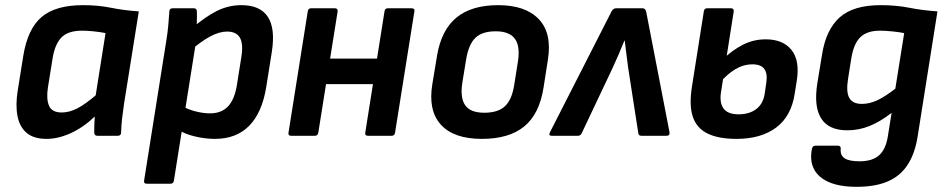

<svg xmlns="http://www.w3.org/2000/svg" viewBox="-20 -524 3654 741"><path d="M160.1 12Q109.8 12 82.6 -11.3Q55.4 -34.6 47.4 -76.7Q39.4 -118.9 48.4 -174.5L69.8 -308.3Q86.8 -413 140.8 -458.6Q194.9 -504.1 300 -504.1Q359.1 -504.1 408.1 -494.1Q457 -484.1 515.7 -480.1L459 -125.1Q454.6 -96 451.3 -67.5Q448 -39 447.3 -11.7Q447 0 434.3 0H355.4Q344.4 0 343.7 -11.7Q343.4 -26.3 344.1 -42.3Q344.7 -58.3 345.7 -74.3Q301.4 -32 252.9 -10Q204.4 12 160.1 12ZM218.3 -89.9Q247.5 -89.9 278.2 -105.7Q308.9 -121.4 349.3 -156.2L387.3 -396.3Q367.7 -400.3 343 -402.9Q318.2 -405.6 296.9 -405.6Q242.9 -405.6 217.5 -379.8Q192.1 -354.1 183.1 -299.6L164.8 -185.5Q158.2 -141.6 169.2 -115.8Q180.1 -89.9 218.3 -89.9Z M809.3 12Q771 12 731.2 2.3Q691.4 -7.3 668.7 -23.3L680.4 -116.4Q702.7 -102.4 733.3 -94.5Q763.8 -86.5 790.4 -86.5Q834.9 -86.5 860.3 -113.7Q885.7 -140.9 894.6 -197.7L911.6 -304.9Q919.6 -355.7 905.6 -379Q891.7 -402.2 856.5 -402.2Q826.2 -402.2 790.7 -383.1Q755.1 -364 709 -323.8L717.6 -412.3Q772 -459.4 816.8 -481.7Q861.7 -504.1 911.7 -504.1Q984 -504.1 1013.7 -459Q1043.3 -413.8 1029 -323.2L1007.3 -187Q991.3 -89 941.7 -38.5Q892 12 809.3 12ZM546.1 185Q534.1 185 536.1 173.3L622.8 -373Q627.1 -400 629.6 -427.9Q632.1 -455.7 633.5 -479.1Q633.5 -492.1 646.5 -492.1H728Q739.3 -492.1 739.7 -480.4Q740 -472.4 740 -459.7Q740 -447 739.5 -434.5Q739 -422 737 -414L735.7 -358.2L651.1 173.3Q649.1 185 638.7 185Z M1400 0Q1387.6 0 1389.6 -11.7L1464 -480.4Q1466 -492.1 1476.4 -492.1H1568.6Q1581.6 -492.1 1579.3 -480.4L1504.6 -11.7Q1502.3 0 1492.3 0ZM1103.5 0Q1091.4 0 1093.4 -11.7L1167.8 -480.4Q1169.8 -492.1 1180.2 -492.1H1272.4Q1283.8 -492.1 1283.1 -480.4L1208.4 -11.7Q1206.1 0 1195.7 0ZM1225.1 -199.4 1240.2 -297.9H1456.8L1441.7 -199.4Z M1839.5 12Q1731.3 12 1681.6 -42.7Q1631.8 -97.4 1648.5 -199.1L1666.8 -309.6Q1683.4 -408.3 1741.7 -456.2Q1799.9 -504.1 1902.7 -504.1Q2007.6 -504.1 2059.1 -450.4Q2110.7 -396.6 2094.7 -294.3L2077.7 -185.8Q2061.7 -83.8 2003.1 -35.9Q1944.6 12 1839.5 12ZM1849.2 -88.9Q1901.7 -88.9 1928.7 -114Q1955.8 -139 1964.7 -197.2L1978.7 -285.3Q1988.3 -346.4 1966.8 -374.8Q1945.2 -403.2 1893.3 -403.2Q1840.9 -403.2 1814.8 -378.1Q1788.7 -353 1779.1 -295.2L1764.5 -206.1Q1755.2 -147.3 1775.1 -118.1Q1795 -88.9 1849.2 -88.9Z M2109 0Q2095.6 0 2102.6 -13.7L2339.6 -478.8Q2346.6 -492.1 2357.6 -492.1H2459.6Q2470.9 -492.1 2473.9 -478.8L2563.9 -13.7Q2565.9 0 2552.8 0H2455.2Q2444.8 0 2443.5 -9.7L2404.4 -261.7Q2401.1 -289.1 2397.6 -314.3Q2394.1 -339.4 2391.2 -366.8H2389.5Q2378.8 -339.8 2367.9 -314.6Q2356.9 -289.4 2344.5 -262.3L2225 -9.7Q2220.7 0 2210.7 0Z M2822.8 12Q2752.7 12 2710.6 -8.7Q2668.5 -29.3 2653.8 -73.6Q2639.1 -117.8 2650.5 -190L2696.4 -480.4Q2698.4 -492.1 2708.8 -492.1H2801.1Q2812.4 -492.1 2811.8 -480.4L2762.4 -166.8Q2756.5 -126.3 2772.9 -104.6Q2789.4 -82.8 2830.5 -82.8Q2872 -82.8 2898.7 -103.1Q2925.5 -123.4 2931.4 -163.2L2937.4 -204.7Q2942.7 -239.9 2929.8 -257.8Q2916.8 -275.7 2884.3 -275.7Q2849.4 -275.7 2817.8 -256.8Q2786.3 -237.9 2756.8 -203.1L2769.8 -295Q2805.4 -329.9 2846.5 -351Q2887.7 -372.2 2935 -372.2Q3001.7 -372.2 3034.6 -331.4Q3067.4 -290.5 3055.1 -212.8L3047.1 -162.4Q3033.7 -75 2975.2 -31.5Q2916.6 12 2822.8 12Z M3378.4 -504.1Q3438.8 -504.1 3489.1 -494.1Q3539.3 -484.1 3598 -480.1L3521.7 1.5Q3511.7 66.6 3484.1 110.1Q3456.6 153.7 3408.2 175.3Q3359.8 197 3285.8 197Q3221 197 3179.3 179Q3137.6 160.9 3121 127.7Q3104.5 94.4 3113.8 49.4Q3116.5 38.3 3126.9 38.3H3214Q3225.4 38.3 3224.7 50Q3222.1 75.2 3239.7 86.9Q3257.3 98.5 3296.8 98.5Q3346.9 98.5 3372.7 75.4Q3398.4 52.3 3406.4 3.1L3421 -88.4Q3376.7 -54.1 3335.6 -37.6Q3294.4 -21.1 3250.1 -21.1Q3178.1 -21.1 3149.1 -67.1Q3120.1 -113.1 3134.5 -203.4L3152.8 -314.6Q3167.8 -409.4 3220.5 -456.8Q3273.3 -504.1 3378.4 -504.1ZM3306.3 -123Q3335.2 -123 3364.9 -136.6Q3394.6 -150.2 3435.4 -181.7L3469.6 -396.3Q3450 -400.3 3423.1 -402.9Q3396.3 -405.6 3376.3 -405.6Q3326.5 -405.6 3300.6 -380.7Q3274.7 -355.8 3265.4 -298.3L3252.8 -218.6Q3244.9 -168.9 3257.8 -146Q3270.8 -123 3306.3 -123Z"/></svg>

Font: Sofia Sans Hairline
Style: Italic
Weight: 1
Italic angle: -9°
Designer: Botio Nikoltchev, Ani Petrova
Foundry: lettersoup
Version: Version 4.102